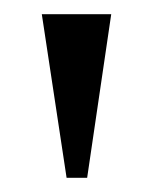

<svg xmlns="http://www.w3.org/2000/svg" viewBox="-20 -718 216 271"><path d="M74 -467 39 -698H137L103 -467Z"/></svg>

Font: Manuale Medium
Style: Regular
Weight: 500
Designer: Eduardo Tunni / Pablo Cosgaya
Foundry: Eduardo Tunni / Pablo Cosgaya
Version: Version 1.002